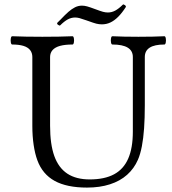

<svg xmlns="http://www.w3.org/2000/svg" viewBox="-20 -828 771 861"><path d="M147.5 -109.4Q136.7 -138.7 130.9 -178Q125 -217.3 125 -263.2V-572.3Q125 -590.8 115 -603.5Q105 -616.2 85 -622.3Q64.9 -628.4 34.7 -628.4Q30.3 -628.4 28.6 -637.7Q26.9 -647 28.6 -656.2Q30.3 -665.5 34.7 -665.5Q90.8 -663.1 169.9 -663.1Q249 -663.1 305.2 -665.5Q309.6 -665.5 311.3 -656.2Q313 -647 311.3 -637.7Q309.6 -628.4 305.2 -628.4Q271.5 -628.4 249.3 -622.3Q227.1 -616.2 215.8 -603.5Q204.6 -590.8 204.6 -572.3V-264.2Q204.6 -181.2 223.6 -128.2Q242.7 -75.2 282 -49.3Q321.3 -23.4 382.3 -23.4Q448.7 -23.4 491.5 -46.4Q534.2 -69.3 554.9 -116.7Q575.7 -164.1 575.7 -237.8V-572.3Q575.7 -628.4 483.9 -628.4Q479.5 -628.4 477.8 -637.7Q476.1 -647 477.8 -656.2Q479.5 -665.5 483.9 -665.5Q532.7 -663.1 600.6 -663.1Q668.5 -663.1 717.3 -665.5Q721.7 -665.5 723.4 -656.2Q725.1 -647 723.4 -637.7Q721.7 -628.4 717.3 -628.4Q629.4 -628.4 629.4 -572.3V-356Q629.4 -298.8 626.2 -253.2Q623 -207.5 616.2 -172.1Q609.4 -136.7 598.6 -111.8Q581.5 -72.3 550 -44.2Q518.6 -16.1 473.1 -1.5Q427.7 13.2 370.1 13.2Q279.8 13.2 225.1 -16.8Q170.4 -46.9 147.5 -109.4ZM377 -733.4Q375.5 -733.9 374 -734.4L368.7 -736.3Q346.7 -744.1 336.4 -746.8Q326.2 -749.5 316.9 -749.5Q299.8 -749.5 283.9 -741Q268.1 -732.4 250 -714.4Q248.5 -712.9 246.1 -713.6Q243.7 -714.4 240.2 -716.8Q236.8 -719.2 236.3 -721.7Q235.8 -724.1 236.8 -725.6Q251 -739.7 251 -739.7Q272.9 -762.7 287.1 -775.1Q301.3 -787.6 316.2 -795.2Q331.1 -802.7 347.7 -802.7Q358.4 -802.7 370.8 -799.3Q383.3 -795.9 406.7 -787.1Q430.2 -778.3 441.7 -775.1Q453.1 -772 463.9 -772Q481 -772 496.8 -780.5Q512.7 -789.1 530.8 -807.1Q532.2 -808.6 534.7 -807.9Q537.1 -807.1 540.5 -804.7Q543.9 -802.2 544.4 -799.6Q544.9 -796.9 543.9 -795.9Q526.9 -769.5 510 -752.7Q493.2 -735.8 475.3 -727.3Q457.5 -718.8 437 -718.8Q424.3 -718.8 411.9 -721.9Q399.4 -725.1 377 -733.4Z"/></svg>

Font: Junicode Two Beta VF
Style: Regular
Weight: 400
Designer: Peter S. Baker
Foundry: Briery Creek Software
Version: Version 1.031 beta; ttfautohint (v1.8.1.43-b0c9)